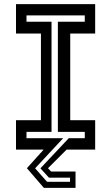

<svg xmlns="http://www.w3.org/2000/svg" viewBox="-20 -720 535 924"><path d="M191 184 109.5 89.5 190 0H57V-141.5H177V-558.5H57V-700H438V-558.5H318V-141.5H438V0H300.5L211 89.5L226 105.5H343.5V184ZM206.5 155H317V135H215.5L174.5 90L311 -55H388V-85.5H258.5V-615.5H388V-646H107.5V-615.5H228V-85.5H107.5V-55H284L149 90Z"/></svg>

Font: Tourney SemiBold
Style: Regular
Weight: 600
Version: Version 1.015